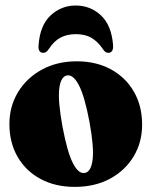

<svg xmlns="http://www.w3.org/2000/svg" viewBox="-20 -686 564 714"><path d="M265.5 -458Q338 -458 392.8 -428Q447.5 -398 478 -345Q508.5 -292 508.5 -222.5Q508.5 -156.5 476.8 -104Q445 -51.5 388.8 -21.2Q332.5 9 258 9Q185.5 9 130.8 -20.5Q76 -50 45.5 -102.8Q15 -155.5 15 -224.5Q15 -290.5 47 -343.2Q79 -396 135.5 -427Q192 -458 265.5 -458ZM296 -43Q319 -47.5 324.5 -93Q330 -138.5 312.5 -234Q294.5 -329 273.2 -369.5Q252 -410 228.5 -405.5Q205.5 -400.5 200.2 -355.2Q195 -310 212.5 -214.5Q230.5 -119 251.5 -78.5Q272.5 -38 296 -43ZM261.5 -559Q229.5 -559 205.2 -546.2Q181 -533.5 162 -504.5Q152.5 -489.5 141.5 -489.5Q120.5 -489.5 123.5 -519Q129 -592.5 168.5 -629Q208 -665.5 261.5 -665.5Q316 -665.5 355.2 -629Q394.5 -592.5 400.5 -519Q402.5 -489.5 382.5 -489.5Q371 -489.5 362 -504.5Q343.5 -531.5 320.2 -545.2Q297 -559 261.5 -559Z"/></svg>

Font: Fraunces 144pt Soft Black
Style: Regular
Weight: 900
Version: Version 1.000;[b76b70a41]